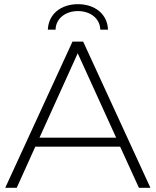

<svg xmlns="http://www.w3.org/2000/svg" viewBox="-20 -899 745 919"><path d="M60 0 149 -197H555L645 0H700L378 -700H327L5 0ZM169 -240 352 -644 536 -240ZM246 -757C247 -810 293 -846 353 -846C413 -846 459 -810 460 -757H497C494 -832 434 -879 353 -879C272 -879 212 -832 209 -757Z"/></svg>

Font: Montserrat Light
Style: Regular
Weight: 300
Designer: Julieta Ulanovsky
Foundry: Julieta Ulanovsky
Version: Version 7.200